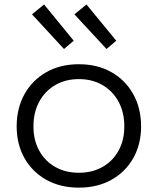

<svg xmlns="http://www.w3.org/2000/svg" viewBox="-20 -829 705 858"><path d="M366.5 -809 499.5 -647 456 -610 312.5 -765ZM177 -809 309.5 -647 266 -610 123 -765ZM332.5 9.5Q249.5 9.5 187 -25.5Q124.5 -60.5 89.5 -122.2Q54.5 -184 54.5 -264.5Q54.5 -345.5 89.5 -408.2Q124.5 -471 187 -506.5Q249.5 -542 332.5 -542Q415.5 -542 478 -506.5Q540.5 -471 575.5 -408.2Q610.5 -345.5 610.5 -264.5Q610.5 -184 575.5 -122.2Q540.5 -60.5 478 -25.5Q415.5 9.5 332.5 9.5ZM332.5 -57Q392.5 -57 438.2 -83Q484 -109 509.8 -155.8Q535.5 -202.5 535.5 -264.5Q535.5 -327 509.8 -374.5Q484 -422 438.2 -448.8Q392.5 -475.5 332.5 -475.5Q272.5 -475.5 226.8 -448.8Q181 -422 155.2 -374.5Q129.5 -327 129.5 -264.5Q129.5 -202.5 155.2 -155.8Q181 -109 226.8 -83Q272.5 -57 332.5 -57Z"/></svg>

Font: Hepta Slab ExtraLight
Style: Regular
Weight: 400
Version: Version 1.102